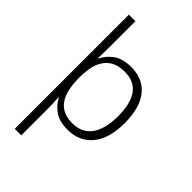

<svg xmlns="http://www.w3.org/2000/svg" viewBox="-293 -854 1184 1184"><g transform="rotate(45 299.5 -262.0)"><path d="M543 -269C543 -447.3 463.4 -542 327.1 -542C277.8 -542 238.3 -531.2 209.5 -510.3C180.7 -488.8 159.2 -463.9 146 -435.1H143.1C143.1 -447.8 143.6 -463.9 144 -482.9C144.5 -502 145 -517.6 145 -530.8V-759.8H87.9V235.8H145V15.1C145 -13.2 143.6 -64.5 141.1 -91.8H145C158.2 -64 179.2 -40 208 -20C236.8 0 274.4 9.8 321.8 9.8C389.6 9.8 443.8 -14.2 483.4 -62C522.9 -109.9 543 -178.7 543 -269ZM483.9 -270C483.9 -119.6 424.3 -39.1 314.9 -39.1C199.2 -39.1 146 -113.8 146 -266.1V-276.9C146 -415.5 200.2 -493.2 318.8 -493.2C428.7 -493.2 483.9 -418.9 483.9 -270Z"/></g></svg>

Font: Noto Reveo Sans
Style: Regular
Weight: 300
Designer: Monotype Design Team
Foundry: Monotype Imaging Inc.
Version: Version 2.007